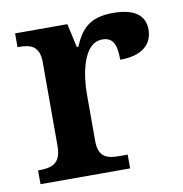

<svg xmlns="http://www.w3.org/2000/svg" viewBox="-67 -610 640 673"><g transform="rotate(-10 253.0 -273.5)"><path d="M24 0H343V-49H313C271 -49 239 -57 239 -116V-284C239 -340 253 -462 325 -462C363 -462 375 -436 375 -381C451 -381 491 -414 491 -469C491 -519 454 -547 378 -547C294 -547 264 -511 238 -451H233L214 -536H28V-487H31C75 -487 106 -478 106 -419V-121C106 -58 72 -49 27 -49H24Z"/></g></svg>

Font: Noto Serif Oriya SemiBold
Style: Regular
Weight: 600
Designer: David Williams
Foundry: Google LLC, David Williams
Version: Version 1.051